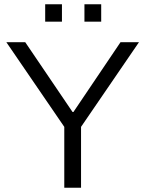

<svg xmlns="http://www.w3.org/2000/svg" viewBox="-20 -885 685 905"><path d="M283 0V-287L10 -686H99L322 -357H326L548 -686H635L362 -287V0ZM193 -783V-865H272V-783ZM378 -783V-865H457V-783Z"/></svg>

Font: Archivo SemiBold Light
Style: Regular
Weight: 300
Version: Version 2.001